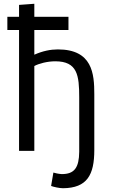

<svg xmlns="http://www.w3.org/2000/svg" viewBox="-20 -800 611 1018"><path d="M81 -711V-774L162 -780V-711H343V-641H162V-510C207 -530 248 -538 287 -538C470 -538 480 -409 480 -301V-4C480 127 442 197 314 198C295 198 264 191 251 186L263 115C272 118 291 122 306 123C376 124 399 87 400 5V-283C400 -400 391 -475 273 -475C231 -475 186 -463 162 -450V0H81V-641H19V-711Z"/></svg>

Font: Repo Regular
Style: Regular
Weight: 400
Designer: Stefan Peev
Foundry: Context Ltd
Version: Version 1.502